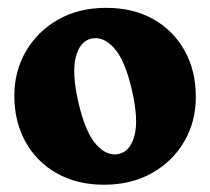

<svg xmlns="http://www.w3.org/2000/svg" viewBox="-20 -474 550 502"><path d="M257.5 -453.5Q328.5 -453.5 381 -423.8Q433.5 -394 462.8 -341.5Q492 -289 492 -220.5Q492 -156.5 462 -104.5Q432 -52.5 377.8 -21.8Q323.5 9 252 9Q181.5 9 128.8 -20.8Q76 -50.5 46.8 -103Q17.5 -155.5 17.5 -224Q17.5 -288 47.8 -340Q78 -392 132 -422.8Q186 -453.5 257.5 -453.5ZM291 -71.5Q321 -78.5 331.8 -120.2Q342.5 -162 325 -238Q307 -316.5 278.5 -348.2Q250 -380 218.5 -373Q188.5 -366 178 -324.2Q167.5 -282.5 185 -206.5Q203 -128 231.5 -96.2Q260 -64.5 291 -71.5Z"/></svg>

Font: Fraunces 144pt SuperSoft
Style: Bold
Weight: 700
Version: Version 1.000;[b76b70a41]